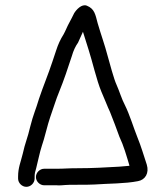

<svg xmlns="http://www.w3.org/2000/svg" viewBox="-20 -702 641 743"><path d="M114 -11V-19C114 -31 116 -38 120 -51C126 -74 134 -114 142 -138C151 -162 165 -223 174 -248C184 -275 197 -319 209 -347C227 -391 243 -439 258 -485C264 -506 272 -523 282 -537C289 -551 294 -565 301 -579C309 -554 315 -534 323 -509C337 -466 354 -391 372 -348C382 -326 396 -289 406 -268C418 -239 431 -203 442 -173C459 -137 469 -101 481 -61C480 -60 478 -60 476 -60C465 -59 453 -58 441 -57C386 -54 340 -51 281 -51C240 -51 230 -49 201 -49H151C134 -49 119 -34 119 -17C119 0 134 15 151 15H199C210 16 221 15 232 14C240 13 256 13 281 13C306 13 328 13 345 12C401 8 464 9 514 -1C542 -6 558 -32 548 -65C536 -101 526 -136 512 -170C496 -210 482 -258 463 -296C452 -316 441 -352 431 -374C421 -395 404 -459 397 -484C385 -530 371 -567 358 -612C349 -646 346 -668 316 -680C296 -688 275 -664 267 -651L258 -633C255 -627 252 -621 248 -614C240 -600 234 -583 226 -569C214 -550 205 -531 197 -506L183 -464C167 -415 147 -368 131 -320C118 -276 109 -260 97 -212C87 -168 77 -149 68 -107C60 -74 50 -53 50 -19V-11C50 6 65 21 82 21C99 21 114 6 114 -11Z"/></svg>

Font: Electronic
Style: SeBd
Weight: 600
Version: Version 1.011